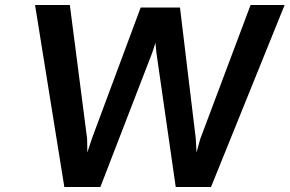

<svg xmlns="http://www.w3.org/2000/svg" viewBox="-20 -747 1157 767"><path d="M237 0 120 -727H259L328 -193L329 -138L347 -193L542 -717H699L762 -194L765 -138L780 -192L981 -727H1117L823 0H682L605 -535L601 -576L588 -536L381 0Z"/></svg>

Font: Expletus Sans
Style: Italic
Weight: 400
Italic angle: -7°
Designer: Jasper de Waard
Foundry: Designtown
Version: Version 7.500